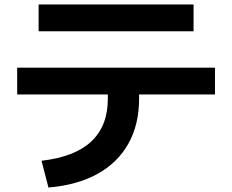

<svg xmlns="http://www.w3.org/2000/svg" viewBox="-20 -780 1040 860"><path d="M166 -60Q315 -77 389 -146.5Q463 -216 463 -337V-357H57V-477H943V-357H603V-337Q603 -222 555 -136.5Q507 -51 416.5 -1Q326 49 197 60ZM153 -640V-760H847V-640Z"/></svg>

Font: M PLUS 1 Thin
Style: Bold
Weight: 700
Version: Version 1.001